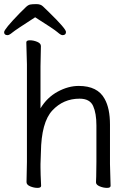

<svg xmlns="http://www.w3.org/2000/svg" viewBox="-20 -903 628 934"><path d="M180 1Q180 11 162.5 11Q145 11 127 3.5Q109 -4 109 -17L111 -115V-590L108 -697Q108 -707 125.5 -707Q143 -707 161 -699.5Q179 -692 179 -679L177 -580V-376Q209 -429 260.5 -457Q312 -485 363 -485Q455 -485 489 -422Q515 -376 515 -297V-105L518 1Q518 11 500.5 11Q483 11 465 3.5Q447 -4 447 -16V-17Q448 -25 448 -44L449 -115V-293Q449 -352 433 -387.5Q417 -423 367 -423Q288 -423 234.5 -365.5Q181 -308 179 -162Q178 -129 177 -105V-89Q177 -59 180 1ZM17 -732Q0 -732 0 -746.5Q0 -761 76 -839Q95 -858 106 -868.5Q117 -879 127 -881Q137 -883 157.5 -883Q178 -883 189.5 -871.5Q201 -860 220 -842Q301 -763 301 -747.5Q301 -732 284 -732Q276 -732 259.5 -746.5Q243 -761 151 -819Q56 -758 40.5 -745Q25 -732 17 -732Z"/></svg>

Font: LXGW WenKai TC
Style: Regular
Weight: 400
Designer: LXGW / Fontworks Inc.
Foundry: LXGW / Fontworks Inc.
Version: Version 1.330